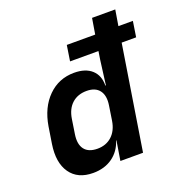

<svg xmlns="http://www.w3.org/2000/svg" viewBox="-132 -846 923 972"><g transform="rotate(-20 329.0 -360.0)"><path d="M60 -200 74 -289Q90 -386 147.5 -443Q205 -500 288 -500Q349 -500 382.5 -469.5Q416 -439 415 -385H418L435 -516L442 -561H289L302 -645H455L469 -730H594L580 -645H658L645 -561H567L478 0H356L373 -105H371Q354 -51 311 -20.5Q268 10 207 10Q124 10 84.5 -46.5Q45 -103 60 -200ZM186 -206Q178 -154 199.5 -126Q221 -98 269 -98Q316 -98 347 -126.5Q378 -155 386 -206L398 -284Q406 -335 384.5 -363.5Q363 -392 316 -392Q268 -392 237 -364Q206 -336 198 -284Z"/></g></svg>

Font: JetBrains Mono NL
Style: Bold Italic
Weight: 700
Italic angle: -9°
Designer: Philipp Nurullin, Konstantin Bulenkov
Foundry: JetBrains
Version: Version 2.304; ttfautohint (v1.8.4.7-5d5b)